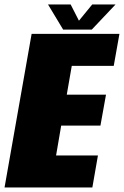

<svg xmlns="http://www.w3.org/2000/svg" viewBox="-53 -824 545 844"><path d="M-33 0H353L377.5 -140.5H193.5L216 -272H388.5L413 -408H240.5L262.5 -534.5H447L472 -675H86ZM224.5 -694H350.5L455 -804.5H352.5L294 -733L257.5 -804.5H158Z"/></svg>

Font: Anybody Condensed Black
Style: Italic
Weight: 900
Width: 3
Italic angle: -10°
Version: Version 1.113;gftools[0.9.25]